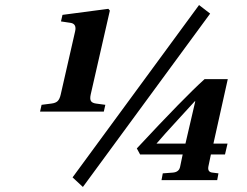

<svg xmlns="http://www.w3.org/2000/svg" viewBox="-20 -715 980 762"><path d="M139 -272 145 -299 184 -304Q201 -306 209 -314Q217 -322 221 -340L278 -590Q285 -619 262 -624L222 -630L228 -656L410 -680L416 -673L340 -340Q336 -322 341 -314Q346 -306 361 -304L398 -299L392 -272ZM268 -11 770 -695 814 -661 309 27ZM523 -126Q713 -330 792 -401H884L827 -145H883L873 -102H817L807 -54Q803 -32 823 -30L847 -27L842 0H621L626 -27L666 -30Q691 -32 695 -54L705 -102H536ZM601 -145H716L755 -313H753Q747 -306 688 -242Q629 -178 601 -145Z"/></svg>

Font: Heuristica
Style: Bold Italic
Weight: 700
Italic angle: -13°
Version: Version 1.0.2